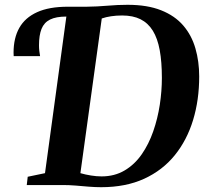

<svg xmlns="http://www.w3.org/2000/svg" viewBox="-20 -771 858 800"><path d="M401.5 9Q377 9 349.8 6.8Q322.5 4.5 295 2.2Q267.5 0 243 0H91.5L95.5 -34.5L167.5 -49.5L256.5 -702L246 -722.5L262.5 -743H341.5Q384.5 -743.5 427.5 -747.2Q470.5 -751 511.5 -751Q594 -751 651.2 -728.2Q708.5 -705.5 743.5 -664.8Q778.5 -624 794.2 -569.5Q810 -515 810 -452.5Q810 -354.5 784.5 -270.8Q759 -187 708.2 -124.2Q657.5 -61.5 580.8 -26.2Q504 9 401.5 9ZM403 -36Q457.5 -36 499.2 -60.8Q541 -85.5 570.5 -128Q600 -170.5 618.5 -223.8Q637 -277 645.8 -334.5Q654.5 -392 654.5 -446Q654.5 -513 645.5 -562Q636.5 -611 616.8 -643Q597 -675 565.5 -690.8Q534 -706.5 489 -706.5Q464 -706.5 442.5 -703.2Q421 -700 404 -694L315 -49.5Q335.5 -43.5 358.8 -39.8Q382 -36 403 -36ZM37 -537Q37 -540.5 36.8 -544Q36.5 -547.5 36.5 -551.5Q36.5 -612.5 60.5 -655Q84.5 -697.5 134.5 -720.2Q184.5 -743 262.5 -743L256.5 -702Q213.5 -702 188.5 -689.5Q163.5 -677 153 -650.5Q142.5 -624 142.5 -582.5Q142.5 -570 143.8 -558.8Q145 -547.5 147 -537Z"/></svg>

Font: Merriweather 72pt
Style: Bold Italic
Weight: 700
Italic angle: -7.8°
Version: Version 2.101